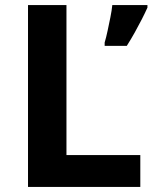

<svg xmlns="http://www.w3.org/2000/svg" viewBox="-20 -734 605 754"><path d="M90 0V-714H241V-125H531V0ZM559 -704Q549 -682 536.5 -657.5Q524 -633 509.5 -607Q495 -581 478 -554H391V-567Q397 -587 402.5 -613Q408 -639 413.5 -666Q419 -693 421 -714H559Z"/></svg>

Font: Noto Sans Adlam Unjoined
Style: Regular
Weight: 400
Designer: Mark Jamra, Neil Patel
Foundry: JamraPatel LLC
Version: Version 3.001